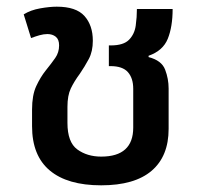

<svg xmlns="http://www.w3.org/2000/svg" viewBox="-20 -544 604 575"><path d="M283 11Q182 11 129 -33.5Q76 -78 76 -166V-216Q76 -259 88.5 -286Q101 -313 117 -333Q134 -354 145.5 -370.5Q157 -387 157 -408Q157 -426 147 -434Q137 -442 122 -442Q111 -442 98.5 -438.5Q86 -435 73 -430L51 -501Q72 -514 100.5 -519Q129 -524 150 -524Q208 -524 233 -496Q258 -468 258 -422Q258 -390 246 -367.5Q234 -345 219 -323Q202 -300 192 -279Q182 -258 182 -224V-176Q182 -118 211.5 -96.5Q241 -75 283 -75Q379 -75 379 -162V-278Q379 -310 363 -328Q347 -346 311 -346H306V-408H312Q350 -408 366.5 -425Q383 -442 386.5 -467.5Q390 -493 390 -517H497Q497 -464 482.5 -428Q468 -392 425 -377V-373Q464 -363 474.5 -335.5Q485 -308 485 -279V-158Q485 -76 434 -32.5Q383 11 283 11Z"/></svg>

Font: Noto Sans Thai UI Med
Style: Regular
Weight: 500
Designer: Monotype Design Team
Foundry: Monotype Imaging Inc.
Version: Version 2.000;GOOG;noto-source:20170915:90ef993387c0